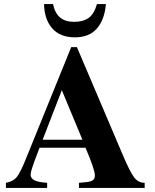

<svg xmlns="http://www.w3.org/2000/svg" viewBox="-20 -921 762 941"><path d="M455 -901H499Q493 -826 455.5 -782Q418 -738 347 -738Q274 -738 235.5 -782.5Q197 -827 196 -901H240Q257 -814 342 -814Q389 -814 415.5 -834Q442 -854 455 -901ZM689 0H367V-25L399 -28Q424 -30 434.5 -37.5Q445 -45 445 -61Q445 -90 399 -197H174L161 -163Q130 -83 130 -66Q130 -47 148.5 -37.5Q167 -28 211 -25V0H9V-25Q44 -31 62 -53Q80 -75 108 -145L329 -690H357L579 -168Q617 -78 637.5 -51.5Q658 -25 689 -25ZM384 -236 283 -479 189 -236Z"/></svg>

Font: STIX
Style: Bold
Weight: 700
Designer: MicroPress Inc., with final additions and corrections provided by Coen Hoffman, Elsevier (retired)
Version: Version 1.1.1